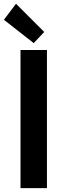

<svg xmlns="http://www.w3.org/2000/svg" viewBox="-36 -980 335 1000"><path d="M70.8 0V-719.7H208.5V0ZM139.6 -755.4 -15.6 -877 47.4 -960.4 194.3 -813.5Z"/></svg>

Font: Reddit Sans Condensed
Style: Bold
Weight: 700
Designer: Stephen Hutchings
Foundry: Reddit
Version: Version 1.014